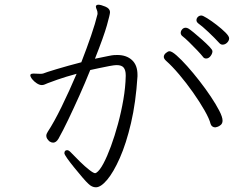

<svg xmlns="http://www.w3.org/2000/svg" viewBox="-20 -764 1040 817"><path d="M565 -439Q558 -328 537.5 -240.5Q517 -153 490 -92Q463 -31 436 1Q409 33 388 33Q371 33 356 18Q346 9 329.5 -10.5Q313 -30 295.5 -51.5Q278 -73 266 -90Q254 -107 254 -112Q254 -125 266 -125Q272 -125 280 -117Q299 -97 320.5 -76Q342 -55 360 -41Q378 -27 385 -27Q386 -27 390 -29Q404 -38 420 -68Q436 -98 452 -141.5Q468 -185 482 -236.5Q496 -288 505 -340.5Q514 -393 515 -440V-444Q515 -465 506.5 -476Q498 -487 476 -487Q467 -487 445.5 -483Q424 -479 401 -474Q378 -469 364 -466Q342 -411 317.5 -356.5Q293 -302 270.5 -255Q248 -208 229 -174Q219 -157 206 -157Q199 -157 191 -162Q177 -174 177 -186Q177 -194 183 -203Q210 -244 242.5 -310.5Q275 -377 306 -450Q258 -437 224 -425Q190 -413 183 -410Q176 -407 170 -404.5Q164 -402 158 -402Q148 -402 136.5 -409.5Q125 -417 117 -427Q109 -437 109 -444Q109 -446 110 -447Q113 -451 122 -451Q127 -451 134 -450.5Q141 -450 148 -450Q152 -450 155.5 -450Q159 -450 163 -451Q175 -456 221.5 -470Q268 -484 326 -499Q349 -558 367.5 -612Q386 -666 395 -704V-708Q395 -716 391.5 -723.5Q388 -731 388 -736Q388 -739 389 -740Q392 -744 398 -744Q409 -744 428 -736Q447 -728 448 -714V-711Q448 -703 435 -656.5Q422 -610 384 -514Q423 -522 440 -525.5Q457 -529 464 -529.5Q471 -530 479 -530Q518 -530 541.5 -508.5Q565 -487 565 -446ZM955 -601Q955 -591 946.5 -582.5Q938 -574 927 -574Q920 -574 914 -580Q895 -601 867.5 -627Q840 -653 823 -665Q816 -671 816 -678Q816 -686 822 -692Q828 -698 837 -698Q843 -698 861.5 -686.5Q880 -675 902 -658Q924 -641 939.5 -625.5Q955 -610 955 -601ZM755 -611Q749 -617 749 -624Q749 -632 755 -639Q761 -646 770 -646Q775 -646 781 -643Q788 -639 804.5 -625.5Q821 -612 839.5 -595.5Q858 -579 871 -565.5Q884 -552 884 -546Q884 -536 876 -525.5Q868 -515 857 -515Q848 -515 843 -523Q836 -532 819 -550Q802 -568 784 -585.5Q766 -603 755 -611ZM927 -251Q927 -239 919.5 -232.5Q912 -226 904.5 -224Q897 -222 896 -222Q889 -222 883.5 -226Q878 -230 876 -237Q871 -258 850.5 -294Q830 -330 801.5 -370.5Q773 -411 742.5 -447Q712 -483 687 -505Q677 -514 677 -522Q677 -531 686 -538.5Q695 -546 701 -546Q711 -546 731 -528.5Q751 -511 776.5 -482.5Q802 -454 828.5 -420Q855 -386 877 -353Q899 -320 913 -293Q927 -266 927 -251Z"/></svg>

Font: Moon Stars Kai T HW Light
Style: Regular
Weight: 300
Designer: GuiWonder
Version: Version 1.101